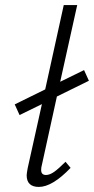

<svg xmlns="http://www.w3.org/2000/svg" viewBox="-20 -731 370 756"><path d="M238 -94 258 -70Q186 5 133 5Q85 5 85 -41Q85 -47 89 -69L145 -321L57 -278L38 -320L158 -379L231 -711H284L217 -409L311 -455L330 -413L204 -351L145 -82Q142 -72 142 -62Q142 -42 161 -42Q176 -42 193.5 -54.5Q211 -67 238 -94Z"/></svg>

Font: Ysabeau Semilight
Style: Italic
Weight: 300
Italic angle: -12°
Designer: Christian Thalmann (Catharsis Fonts)
Version: Version 0.003